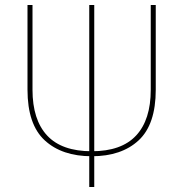

<svg xmlns="http://www.w3.org/2000/svg" viewBox="-20 -748 733 768"><path d="M347 -123Q228 -123 159 -186.5Q90 -250 90 -389V-728H110V-389Q110 -269 168.5 -206Q227 -143 347 -143Q466 -143 524.5 -206Q583 -269 583 -389V-728H603V-389Q603 -250 534.5 -186.5Q466 -123 347 -123ZM337 0V-728H357V0Z"/></svg>

Font: Murecho Thin
Style: Regular
Weight: 100
Designer: Neil Summerour
Foundry: Positype
Version: Version 1.010